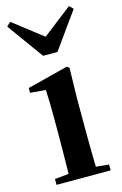

<svg xmlns="http://www.w3.org/2000/svg" viewBox="-127 -892 603 948"><g transform="rotate(-15 174.5 -418.5)"><path d="M39.2 0V-29.9L145.8 -40.2H207.8L315.8 -29.9V0ZM109.6 0Q110.6 -25.5 111.3 -67.4Q111.9 -109.4 112.4 -154.8Q112.9 -200.3 112.9 -234.8V-308Q112.9 -358.3 112.3 -394.3Q111.6 -430.4 109.6 -466.2L30.5 -472.9V-497.4L238.1 -550.4L250.8 -541.7L247.4 -387.9V-234.8Q247.4 -200.3 247.9 -154.8Q248.4 -109.4 249.2 -67.4Q250.1 -25.5 251.1 0ZM26.4 -836.7 213.7 -691.7H139.7L326.8 -836.7L346.1 -817.8L213.5 -632.7H140L6.3 -817.8Z"/></g></svg>

Font: Noto Serif KR
Style: Regular
Weight: 200
Designer: Ryoko NISHIZUKA 西塚涼子 (kana & ideographs); Frank Grießhammer (Latin, Greek & Cyrillic); Wenlong ZHANG 张文龙 (bopomofo); San
Foundry: Adobe
Version: Version 2.001;hotconv 1.1.0;makeotfexe 2.6.0